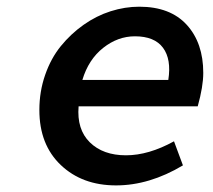

<svg xmlns="http://www.w3.org/2000/svg" viewBox="-20 -543 640 576"><path d="M328.1 13.2Q226.6 13.2 162.4 -47.9Q98.1 -108.9 98.1 -212.9Q98.1 -268.6 115.5 -318.4Q132.8 -368.2 162.6 -404.8Q192.4 -441.4 230.7 -468.5Q269 -495.6 312 -509.3Q355 -522.9 397.9 -522.9Q490.7 -522.9 540.3 -468.5Q589.8 -414.1 589.8 -324.2Q589.8 -283.7 573.2 -224.1H215.8Q210 -154.8 249.5 -116Q289.1 -77.1 357.9 -77.1Q425.8 -77.1 502 -119.1L528.8 -46.9Q428.2 13.2 328.1 13.2ZM227.1 -303.2H484.9Q494.6 -365.2 469 -399.7Q443.4 -434.1 384.8 -434.1Q333.5 -434.1 289.6 -399.4Q245.6 -364.7 227.1 -303.2Z"/></svg>

Font: Office Code Pro Medium Italic
Style: Regular
Weight: 500
Italic angle: -9°
Designer: Nathan Rutzky & Paul D. Hunt
Foundry: Adobe Systems Incorporated
Version: Version 1.004;PS 001.004;hotconv 1.0.70;makeotf.lib2.5.58329